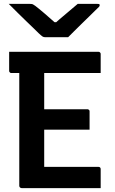

<svg xmlns="http://www.w3.org/2000/svg" viewBox="-20 -966 590 986"><path d="M27 -700H486Q489 -700 491.5 -698.5Q494 -697 495.5 -694.5Q497 -692 497 -689Q497 -662 497 -640Q497 -618 497 -591H38Q35 -591 32.5 -592.5Q30 -594 28.5 -596.5Q27 -599 27 -602Q27 -629 27 -651Q27 -673 27 -700ZM157 -405H429Q432 -405 434.5 -403.5Q437 -402 438.5 -400Q440 -398 440 -394Q440 -376 440 -360.5Q440 -345 440 -330.5Q440 -316 440 -300H157ZM91 0Q89 0 86.5 -1Q84 -2 82.5 -3.5Q81 -5 80 -7Q79 -9 79 -11Q79 -45 79 -99Q79 -153 79 -220Q79 -287 79 -359.5Q79 -432 79 -503.5Q79 -575 79 -638H214L207 -617Q207 -595 207 -572Q207 -549 207 -525Q207 -476 207 -424Q207 -372 207 -319Q207 -266 207 -213Q207 -160 207 -109H486Q491 -109 494 -106Q497 -103 497 -98Q497 -72 497 -49Q497 -26 497 0ZM330 -775Q318 -775 294 -775Q270 -775 247 -775Q224 -775 211 -775Q204 -775 198.5 -778.5Q193 -782 179 -795Q171 -803 154 -819.5Q137 -836 114.5 -857.5Q92 -879 69 -902Q46 -925 25 -946Q49 -946 79 -946Q109 -946 133 -946Q144 -946 148.5 -944Q153 -942 161 -936Q177 -924 207.5 -898Q238 -872 283 -832L230 -852Q247 -852 263.5 -852Q280 -852 296 -852L244 -830Q287 -869 320.5 -896.5Q354 -924 379 -946H480Q485 -946 487.5 -945.5Q490 -945 491 -943.5Q492 -942 492 -939Q492 -935 488.5 -931Q485 -927 470 -913Q457 -900 438.5 -882Q420 -864 400 -844.5Q380 -825 361.5 -806.5Q343 -788 330 -775Z"/></svg>

Font: Recursive SemiBold
Style: Regular
Weight: 600
Version: Version 1.085